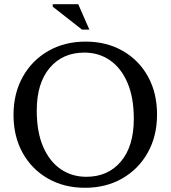

<svg xmlns="http://www.w3.org/2000/svg" viewBox="-20 -878 808 909"><path d="M385.5 -681Q484.5 -681 561 -637.2Q637.5 -593.5 680.5 -515.8Q723.5 -438 723.5 -336Q723.5 -234 679.8 -155.8Q636 -77.5 559 -33.2Q482 11 382.5 11Q283 11 206.8 -32.8Q130.5 -76.5 87.2 -154.2Q44 -232 44 -334Q44 -436 87.8 -514.2Q131.5 -592.5 208.8 -636.8Q286 -681 385.5 -681ZM388.5 -41Q491.5 -41 552.5 -113.5Q613.5 -186 613.5 -315.5Q613.5 -416.5 583.5 -486.2Q553.5 -556 500.8 -592.5Q448 -629 379.5 -629Q276.5 -629 215.2 -556.5Q154 -484 154 -354.5Q154 -253.5 184 -183.8Q214 -114 267 -77.5Q320 -41 388.5 -41ZM403 -738H368L229.5 -846.5V-858H350.5Z"/></svg>

Font: Newsreader Text Medium
Style: Regular
Weight: 500
Designer: Hugues Gentile
Foundry: Production Type
Version: Version 1.001